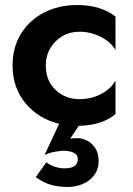

<svg xmlns="http://www.w3.org/2000/svg" viewBox="-20 -490 529 763"><path d="M162 -230Q162 -169 201 -132.5Q240 -96 296 -96Q342 -96 381 -116Q420 -136 439 -170V-37Q415 -16 378.5 -3.5Q342 9 293 10L259 61Q266 60 272.5 59.5Q279 59 287 59Q306 59 325.5 68.5Q345 78 358.5 98.5Q372 119 372 149Q372 183 354 206.5Q336 230 308 241.5Q280 253 249 253Q212 253 182.5 244.5Q153 236 122 214L164 155Q182 168 200.5 173.5Q219 179 236 179Q289 179 289 143Q289 124 272 116.5Q255 109 231 109Q224 109 201.5 112.5Q179 116 157 126L215 2Q133 -18 81.5 -79.5Q30 -141 30 -230Q30 -302 63.5 -356Q97 -410 155 -440Q213 -470 287 -470Q338 -470 376.5 -457Q415 -444 439 -424V-291Q420 -324 379.5 -344Q339 -364 296 -364Q258 -364 228 -346.5Q198 -329 180 -298.5Q162 -268 162 -230Z"/></svg>

Font: Von Semi
Style: Regular
Weight: 600
Version: Version 4.000; ttfautohint (v1.8.4.7-5d5b)